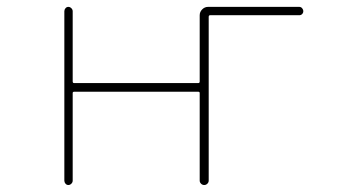

<svg xmlns="http://www.w3.org/2000/svg" viewBox="-20 -564 1040 561"><path d="M563.5 -36.1V-292Q563.5 -295.9 559.6 -295.9H196.3Q192.4 -295.9 192.4 -292V-36.1Q192.4 -31.2 188.5 -27.3Q184.6 -23.4 179.7 -23.4Q174.8 -23.4 171.4 -27.3Q168 -31.2 168 -36.1V-531.2Q168 -536.1 171.4 -540Q174.8 -543.9 179.7 -543.9Q184.6 -543.9 188.5 -540Q192.4 -536.1 192.4 -531.2V-326.2Q192.4 -321.3 196.3 -321.3H559.6Q563.5 -321.3 563.5 -326.2V-519.5Q563.5 -529.3 570.8 -536.6Q578.1 -543.9 587.9 -543.9H854.5Q859.4 -543.9 862.8 -540Q866.2 -536.1 866.2 -531.2Q866.2 -526.4 862.8 -522.9Q859.4 -519.5 854.5 -519.5H593.8Q589.8 -519.5 589.8 -514.6V-36.1Q589.8 -31.2 585.9 -27.3Q582 -23.4 576.7 -23.4Q571.3 -23.4 567.4 -27.3Q563.5 -31.2 563.5 -36.1Z"/></svg>

Font: Rounded-L Mgen+ 2m thin
Style: Regular
Weight: 100
Designer: [Source Han Sans]
Ryoko NISHIZUKA  (kana & ideographs); Paul D. Hunt (Latin, Greek & Cyrillic); Wenlong ZHANG  (bopomofo
Version: Version 1.059.20150602